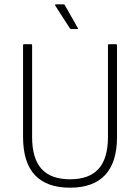

<svg xmlns="http://www.w3.org/2000/svg" viewBox="-20 -860 649 891"><path d="M305 11Q197 11 142 -47.5Q87 -106 87 -225V-650Q87 -655 92 -655H123Q129 -655 129 -650V-224Q129 -125 172.5 -76.5Q216 -28 305 -28Q394 -28 437.5 -76.5Q481 -125 481 -224V-650Q481 -655 486 -655H517Q523 -655 523 -650V-224Q523 -107 468 -48Q413 11 305 11ZM311 -725Q307 -725 304 -729L237 -833Q235 -837 236 -838.5Q237 -840 239 -840H274Q279 -840 281 -836L341 -730Q343 -728 342 -726.5Q341 -725 337 -725Z"/></svg>

Font: Sofia Sans Semi Condensed ExtraLight
Style: Regular
Weight: 250
Version: Version 4.100